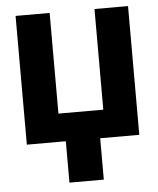

<svg xmlns="http://www.w3.org/2000/svg" viewBox="-52 -591 669 811"><g transform="rotate(-5 282.5 -185.5)"><path d="M209.6 -55.7H355.3V175.4H209.6ZM521.1 -545.9V0H44.3V-545.9H188.7V-119.1H378.9V-545.9Z"/></g></svg>

Font: Inter Tight
Style: Regular
Weight: 400
Designer: Rasmus Andersson
Foundry: rsms
Version: Version 3.002